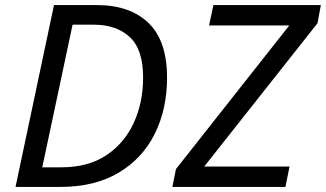

<svg xmlns="http://www.w3.org/2000/svg" viewBox="-20 -734 1280 754"><path d="M41 0 192 -714H361Q490 -714 563 -644Q636 -574 636 -429Q636 -305 587.5 -208Q539 -111 445.5 -55.5Q352 0 217 0ZM146 -77H222Q326 -77 397 -124Q468 -171 505 -251Q542 -331 542 -430Q542 -540 489.5 -588.5Q437 -637 350 -637H265ZM657 0 671 -70 1116 -634H801L818 -714H1240L1227 -643L782 -80H1117L1101 0Z"/></svg>

Font: Noto Sans IKEA
Style: Italic
Weight: 400
Italic angle: -12°
Designer: Monotype Design Team
Foundry: Monotype Imaging Inc.
Version: Version 2.001